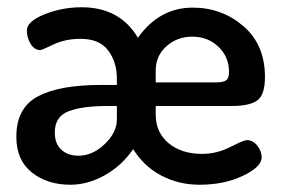

<svg xmlns="http://www.w3.org/2000/svg" viewBox="-20 -501 780 529"><path d="M25 -124Q25 -204 84.5 -235.5Q144 -267 258 -267H302V-285Q302 -330 278 -362Q254 -394 202 -394Q160 -394 127.5 -378.5Q95 -363 91 -363Q75 -363 64.5 -380Q54 -397 54 -417Q54 -442 102.5 -461.5Q151 -481 205 -481Q310 -481 360 -397Q419 -480 511 -480Q591 -480 650.5 -429Q710 -378 710 -289Q710 -239 688.5 -224Q667 -209 619 -209H409V-186Q409 -136 444.5 -106.5Q480 -77 537 -77Q577 -77 614.5 -96Q652 -115 660 -115Q677 -115 689 -99.5Q701 -84 701 -68Q701 -41 649 -16.5Q597 8 530 8Q472 8 424 -17.5Q376 -43 347 -90Q314 -43 267.5 -17.5Q221 8 174 8Q110 8 67.5 -26Q25 -60 25 -124ZM131 -136Q131 -105 149 -88.5Q167 -72 196 -72Q235 -72 268.5 -104Q302 -136 302 -172V-209H277Q207 -209 169 -194.5Q131 -180 131 -136ZM409 -274H574Q596 -274 603.5 -280Q611 -286 611 -303Q611 -344 582 -372Q553 -400 510 -400Q468 -400 438.5 -373.5Q409 -347 409 -307Z"/></svg>

Font: TerminalDosisSemiBold
Style: Bold
Weight: 600
Designer: EdgarTolentino, PabloImpallari, IginoMarini
Foundry: EdgarTolentino, PabloImpallari, IginoMarini
Version: Version 1.006